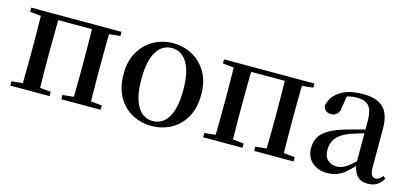

<svg xmlns="http://www.w3.org/2000/svg" viewBox="-53 -890 2675 1254"><g transform="rotate(15 1284.5 -263.5)"><path d="M113 0Q115 -25 115.5 -66.5Q116 -108 116.5 -153Q117 -198 117 -232V-296Q117 -330 116.5 -374.5Q116 -419 115.5 -461Q115 -503 113 -527H233Q232 -503 231.5 -461Q231 -419 230.5 -374.5Q230 -330 230 -296V-232Q230 -198 230.5 -153Q231 -108 231.5 -66.5Q232 -25 233 0ZM459 0Q460 -25 460.5 -66.5Q461 -108 461.5 -153Q462 -198 462 -232V-296Q462 -330 461.5 -374.5Q461 -419 460.5 -461Q460 -503 459 -527H577Q576 -503 575.5 -461Q575 -419 574.5 -374.5Q574 -330 574 -296V-232Q574 -198 574.5 -153Q575 -108 575.5 -66.5Q576 -25 577 0ZM40 0V-29L149 -40H198L306 -29V0ZM385 0V-29L494 -40H544L651 -29V0ZM40 -499V-527H173V-488H149ZM518 -488V-527H651V-499L544 -488ZM173 -494V-527H518V-494Z M997 16Q924 16 864.5 -17Q805 -50 770 -113Q735 -176 735 -265Q735 -354 771.5 -416Q808 -478 868 -510.5Q928 -543 997 -543Q1067 -543 1127 -511Q1187 -479 1223.5 -417Q1260 -355 1260 -265Q1260 -175 1225 -112.5Q1190 -50 1130.5 -17Q1071 16 997 16ZM997 -17Q1064 -17 1101.5 -79.5Q1139 -142 1139 -263Q1139 -385 1101.5 -447.5Q1064 -510 997 -510Q931 -510 893.5 -447.5Q856 -385 856 -263Q856 -142 893.5 -79.5Q931 -17 997 -17Z M1417 0Q1419 -25 1419.5 -66.5Q1420 -108 1420.5 -153Q1421 -198 1421 -232V-296Q1421 -330 1420.5 -374.5Q1420 -419 1419.5 -461Q1419 -503 1417 -527H1537Q1536 -503 1535.5 -461Q1535 -419 1534.5 -374.5Q1534 -330 1534 -296V-232Q1534 -198 1534.5 -153Q1535 -108 1535.5 -66.5Q1536 -25 1537 0ZM1763 0Q1764 -25 1764.5 -66.5Q1765 -108 1765.5 -153Q1766 -198 1766 -232V-296Q1766 -330 1765.5 -374.5Q1765 -419 1764.5 -461Q1764 -503 1763 -527H1881Q1880 -503 1879.5 -461Q1879 -419 1878.5 -374.5Q1878 -330 1878 -296V-232Q1878 -198 1878.5 -153Q1879 -108 1879.5 -66.5Q1880 -25 1881 0ZM1344 0V-29L1453 -40H1502L1610 -29V0ZM1689 0V-29L1798 -40H1848L1955 -29V0ZM1344 -499V-527H1477V-488H1453ZM1822 -488V-527H1955V-499L1848 -488ZM1477 -494V-527H1822V-494Z M2184 16Q2123 16 2083 -19Q2043 -54 2043 -117Q2043 -158 2061 -189.5Q2079 -221 2121.5 -246Q2164 -271 2235 -291Q2276 -303 2324 -315.5Q2372 -328 2412 -337V-312Q2372 -302 2331.5 -290.5Q2291 -279 2261 -268Q2203 -246 2176 -212.5Q2149 -179 2149 -133Q2149 -87 2173 -64Q2197 -41 2235 -41Q2254 -41 2274 -49Q2294 -57 2320 -77.5Q2346 -98 2381 -135L2394 -84H2364Q2334 -52 2308 -29.5Q2282 -7 2252.5 4.5Q2223 16 2184 16ZM2458 15Q2410 15 2385 -15Q2360 -45 2355 -96V-99V-372Q2355 -426 2344 -456Q2333 -486 2309 -498Q2285 -510 2246 -510Q2219 -510 2191 -503Q2163 -496 2128 -480L2182 -506L2170 -428Q2167 -392 2150.5 -377Q2134 -362 2112 -362Q2068 -362 2058 -404Q2070 -468 2127.5 -505.5Q2185 -543 2281 -543Q2376 -543 2420 -499Q2464 -455 2464 -356V-100Q2464 -60 2474 -45.5Q2484 -31 2502 -31Q2514 -31 2524 -37.5Q2534 -44 2547 -61L2563 -46Q2546 -15 2520.5 0Q2495 15 2458 15Z"/></g></svg>

Font: Noto Serif TC SemiBold
Style: Regular
Weight: 600
Version: Version 2.002-H1;hotconv 1.1.0;makeotfexe 2.6.0